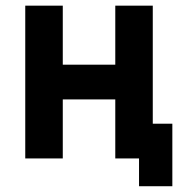

<svg xmlns="http://www.w3.org/2000/svg" viewBox="-20 -557 626 675"><path d="M68.8 0V-537.1H200.7V-329.6H385.3V-537.1H517.1V-122.1H585.9V97.7H468.8V0H385.3V-207.5H200.7V0Z"/></svg>

Font: Consola Mono
Style: Bold
Weight: 700
Monospace: yes
Designer: Wojciech Kalinowski "wmk69" (wmk69@o2.pl)
Foundry: Wojciech Kalinowski "wmk69" (wmk69@o2.pl)
Version: Version 2.1.0